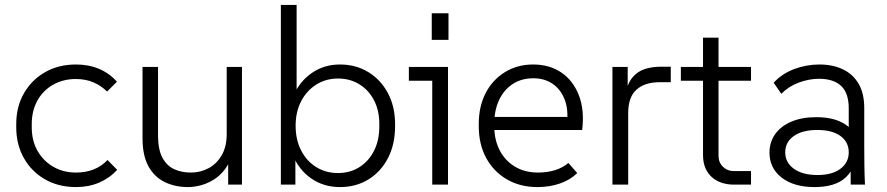

<svg xmlns="http://www.w3.org/2000/svg" viewBox="-20 -750 3605 780"><path d="M289 10Q218 10 163.5 -21Q109 -52 77.5 -107Q46 -162 46 -233V-246Q46 -317 77.5 -371.5Q109 -426 163.5 -457Q218 -488 289 -488Q341 -488 383 -470Q425 -452 455 -418L415 -378Q391 -402 359.5 -415.5Q328 -429 288 -429Q237 -429 196 -406Q155 -383 132 -341.5Q109 -300 109 -246V-233Q109 -178 132.5 -137Q156 -96 196.5 -72.5Q237 -49 289 -49Q328 -49 360 -61.5Q392 -74 417 -100L456 -60Q426 -27 383.5 -8.5Q341 10 289 10Z M744 10Q691 10 649 -10.5Q607 -31 583 -74.5Q559 -118 559 -189V-478H622V-199Q622 -143 639.5 -110Q657 -77 687 -63Q717 -49 755 -49Q794 -49 827 -66.5Q860 -84 880.5 -119Q901 -154 901 -206V-478H963V0H907V-128H925Q914 -89 894 -62.5Q874 -36 848 -20Q822 -4 795 3Q768 10 744 10Z M1361 10Q1295 10 1244.5 -25Q1194 -60 1169 -121L1180 -134V0H1121V-730H1185V-348L1173 -363Q1198 -420 1247.5 -454Q1297 -488 1361 -488Q1426 -488 1476.5 -457Q1527 -426 1556 -371.5Q1585 -317 1585 -246V-237Q1585 -164 1556.5 -108.5Q1528 -53 1477.5 -21.5Q1427 10 1361 10ZM1353 -47Q1402 -47 1440 -71Q1478 -95 1499.5 -137.5Q1521 -180 1521 -237V-246Q1521 -301 1499.5 -342.5Q1478 -384 1440 -407.5Q1402 -431 1353 -431Q1304 -431 1265 -406.5Q1226 -382 1203.5 -339Q1181 -296 1181 -239Q1181 -182 1203.5 -138.5Q1226 -95 1265 -71Q1304 -47 1353 -47Z M1736 0V-450L1765 -422H1641V-478H1800V0ZM1734 -588V-696H1802V-588Z M2163 10Q2093 10 2039 -21.5Q1985 -53 1955 -108.5Q1925 -164 1925 -237V-247Q1925 -317 1952.5 -371Q1980 -425 2030.5 -456.5Q2081 -488 2146 -488Q2213 -488 2261 -455Q2309 -422 2332 -362Q2355 -302 2345 -222H1971V-275H2311L2283 -247Q2290 -304 2274 -345.5Q2258 -387 2225 -409.5Q2192 -432 2147 -432Q2098 -432 2062.5 -408.5Q2027 -385 2007.5 -343.5Q1988 -302 1988 -247V-237Q1988 -182 2010 -139.5Q2032 -97 2072 -73Q2112 -49 2166 -49Q2204 -49 2235.5 -59Q2267 -69 2289 -88L2325 -47Q2298 -20 2256 -5Q2214 10 2163 10Z M2468 0V-478H2530V-364L2520 -365Q2529 -411 2549.5 -435.5Q2570 -460 2599.5 -469.5Q2629 -479 2664 -479H2705V-416H2659Q2600 -416 2566 -386Q2532 -356 2532 -290V0Z M2960 0Q2936 0 2913.5 -7Q2891 -14 2873.5 -29Q2856 -44 2846 -66.5Q2836 -89 2836 -121V-597H2899V-117Q2899 -90 2917 -72.5Q2935 -55 2960 -55H3031V0ZM2746 -422V-478H3031V-422Z M3436 0 3435 -174 3428 -193V-310Q3428 -372 3397 -401Q3366 -430 3307 -430Q3268 -430 3226.5 -415Q3185 -400 3154 -369L3123 -414Q3157 -451 3206.5 -469.5Q3256 -488 3309 -488Q3363 -488 3404 -468.5Q3445 -449 3468 -410Q3491 -371 3491 -311V-159Q3491 -119 3491.5 -79.5Q3492 -40 3494 0ZM3289 10Q3205 10 3155.5 -28.5Q3106 -67 3106 -130Q3106 -171 3128 -203.5Q3150 -236 3193 -255Q3236 -274 3296 -274Q3379 -274 3424.5 -237Q3470 -200 3470 -139H3458Q3458 -69 3416 -29.5Q3374 10 3289 10ZM3301 -39Q3361 -39 3394.5 -64.5Q3428 -90 3428 -131Q3428 -173 3394.5 -197.5Q3361 -222 3300 -222Q3240 -222 3205 -197.5Q3170 -173 3170 -131Q3170 -90 3205 -64.5Q3240 -39 3301 -39Z"/></svg>

Font: SUSE Light
Style: Regular
Weight: 300
Designer: Rene Bieder
Foundry: SUSE
Version: Version 1.000